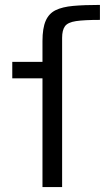

<svg xmlns="http://www.w3.org/2000/svg" viewBox="-20 -762 427 782"><path d="M153 0V-443H30V-510H153V-595Q153 -647 166 -677Q179 -707 206.5 -720.5Q234 -734 278.5 -738Q323 -742 387 -742V-681Q323 -681 289.5 -676Q256 -671 244.5 -655Q233 -639 233 -608V0Z"/></svg>

Font: Saira Expanded
Style: Regular
Weight: 400
Width: 7
Designer: Hector Gatti with collaboration of the Omnibus-Type team
Foundry: Omnibus-Type
Version: Version 1.100; ttfautohint (v1.8.3)